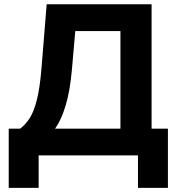

<svg xmlns="http://www.w3.org/2000/svg" viewBox="-20 -748 850 924"><path d="M22 156.2V-128.9H76.7Q101.6 -147 122.1 -178.2Q142.6 -209.5 157.2 -266.6Q171.9 -323.7 179.7 -419.9L204.6 -727.5H709.5V-128.9H788.1V156.2H644V0H166V156.2ZM245.1 -128.9H559.6V-598.6H342.3L326.7 -419.9Q317.4 -311 295.9 -240.2Q274.4 -169.4 245.1 -128.9Z"/></svg>

Font: Inter Display
Style: Bold
Weight: 700
Designer: Rasmus Andersson
Foundry: rsms
Version: Version 4.001;git-9221beed3